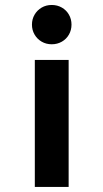

<svg xmlns="http://www.w3.org/2000/svg" viewBox="-20 -571 416 772"><path d="M267.5 -472Q267.5 -450 257.2 -432Q247 -414 228.8 -403.5Q210.5 -393 188 -393Q165.5 -393 147.5 -403.5Q129.5 -414 119 -432Q108.5 -450 108.5 -472Q108.5 -494 119 -512Q129.5 -530 147.5 -540.5Q165.5 -551 188 -551Q210.5 -551 228.8 -540.5Q247 -530 257.2 -512Q267.5 -494 267.5 -472ZM120 180.5V-330H256V180.5Z"/></svg>

Font: Hauora ExtraBold
Style: Regular
Weight: 800
Designer: Wayne Shih
Foundry: WCYS
Version: Version 1.001